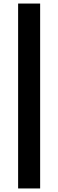

<svg xmlns="http://www.w3.org/2000/svg" viewBox="-20 -839 329 1081"><path d="M206 -819V222H82V-819Z"/></svg>

Font: Application Semibold
Style: Regular
Weight: 600
Designer: Wei Huang
Foundry: Wei Huang
Version: Version 0.012